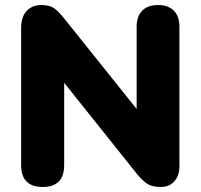

<svg xmlns="http://www.w3.org/2000/svg" viewBox="-20 -734 798 763"><path d="M150 9Q64 9 64 -78V-623Q64 -667 86 -690.5Q108 -714 144 -714Q176 -714 194 -702Q212 -690 234 -662L523 -301V-628Q523 -669 545 -691.5Q567 -714 608 -714Q649 -714 671 -691.5Q693 -669 693 -628V-74Q693 -36 673 -13.5Q653 9 619 9Q585 9 566 -3Q547 -15 524 -43L235 -405V-78Q235 9 150 9Z"/></svg>

Font: Chiron GoRound TC H
Style: Regular
Weight: 900
Designer: Ryoko NISHIZUKA 西塚涼子 (kana, bopomofo & ideographs); Paul D. Hunt (Latin, Greek & Cyrillic); Sandoll Communications 산돌커뮤니
Foundry: Adobe
Version: Version 1.000;hotconv 1.1.1;makeotfexe 2.6.0